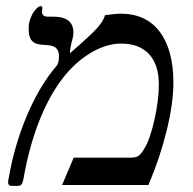

<svg xmlns="http://www.w3.org/2000/svg" viewBox="-20 -608 633 631"><path d="M407.2 -89.8Q425.8 -89.8 434.3 -95.2Q442.9 -100.6 454.1 -119.1Q473.1 -149.9 487.5 -214.1Q502 -278.3 502 -331.1Q502 -395.5 469.7 -430.2Q437.5 -464.8 377.9 -464.8Q328.6 -464.8 275.9 -432.9Q223.1 -400.9 180.9 -344Q138.7 -287.1 106.9 -205.1Q75.2 -123 57.1 -20Q54.7 -7.3 50.8 -2.2Q46.9 2.9 38.1 2.9H18.1Q6.8 2.9 6.8 -7.8V-12.7L7.8 -18.1Q26.4 -128.9 68.6 -228.5Q110.8 -328.1 168 -394Q173.8 -402.8 173.8 -423.8Q173.8 -440.4 165 -449.5Q156.2 -458.5 132.8 -460Q106.4 -460.9 95.5 -466.1Q84.5 -471.2 79.3 -482.7Q74.2 -494.1 74.2 -515.1Q74.2 -532.7 80.8 -549.3Q87.4 -565.9 97.2 -576.9Q106.9 -587.9 113.8 -587.9Q119.1 -587.9 119.1 -582L118.2 -567.9Q118.2 -553.2 138.2 -553.2H155.8Q221.2 -553.2 221.2 -501Q221.2 -490.2 218.3 -480Q210 -451.2 210 -433.1Q279.8 -493.7 300 -516.6Q320.3 -539.6 325.2 -558.1Q330.1 -558.6 336.7 -559.6Q343.3 -560.5 350.6 -561.3Q357.9 -562 364.7 -562.5Q371.6 -563 377 -563Q460 -563 504.9 -503.7Q549.8 -444.3 549.8 -335.9Q549.8 -268.6 527.8 -179Q505.9 -89.4 467.8 0H184.1L222.2 -89.8Z"/></svg>

Font: Tinos
Style: Italic
Weight: 400
Italic angle: -16.333°
Designer: Steve Matteson
Foundry: Monotype Imaging Inc.
Version: Version 1.32